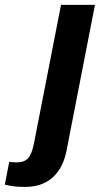

<svg xmlns="http://www.w3.org/2000/svg" viewBox="-127 -548 425 776"><path d="M-26.4 207.5Q-72.8 207.5 -107.4 198.2L-89.8 106.4L-61.5 108.4Q-28.8 108.4 -13.4 91.6Q2 74.7 10.7 29.3L119.6 -528.3H256.8L141.6 62.5Q127.4 132.8 84.7 170.2Q42 207.5 -26.4 207.5Z"/></svg>

Font: Liberation Sans
Style: Bold Italic
Weight: 700
Italic angle: -12°
Designer: Steve Matteson
Foundry: Ascender Corporation
Version: Version 2.1.5